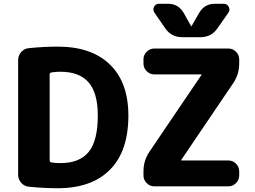

<svg xmlns="http://www.w3.org/2000/svg" viewBox="-20 -987 1353 1017"><path d="M1118 -967H1165Q1183 -967 1191.5 -951Q1200 -935 1190 -920L1131 -836Q1099 -790 1042 -790H946Q888 -790 856 -836L798 -920Q788 -935 796 -951Q804 -967 822 -967H870Q926 -967 954 -917L992 -849Q992 -848 994 -848Q995 -848 995 -849L1034 -917Q1062 -967 1118 -967ZM797 0Q774 0 757 -17Q740 -34 740 -57V-80Q740 -137 772 -184L1047 -590L1048 -591V-592Q1048 -593 1047 -593H797Q774 -593 757 -610Q740 -627 740 -650V-673Q740 -696 757 -713Q774 -730 797 -730H1190Q1213 -730 1230 -713Q1247 -696 1247 -673V-650Q1247 -593 1215 -546L940 -140V-138Q940 -137 941 -137H1190Q1213 -137 1230 -120Q1247 -103 1247 -80V-57Q1247 -34 1230 -17Q1213 0 1190 0ZM243 -592V-138Q243 -129 251 -127Q271 -123 300 -123Q401 -123 449.5 -182Q498 -241 498 -375Q498 -495 449 -551Q400 -607 300 -607Q271 -607 251 -603Q243 -601 243 -592ZM133 2Q109 0 92.5 -18.5Q76 -37 76 -62V-668Q76 -693 92.5 -711.5Q109 -730 133 -732Q211 -740 286 -740Q465 -740 562.5 -645Q660 -550 660 -375Q660 -186 562.5 -88Q465 10 286 10Q211 10 133 2Z"/></svg>

Font: Rounded Mplus 1c ExtraBold
Style: Regular
Weight: 800
Version: Version 1.059.20150529